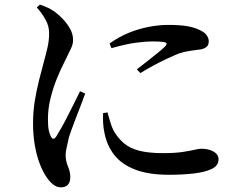

<svg xmlns="http://www.w3.org/2000/svg" viewBox="-20 -769 1040 825"><path d="M241 36Q225 36 209.5 24.5Q194 13 182 -5Q165 -29 151.5 -63.5Q138 -98 130 -142.5Q122 -187 122 -239Q122 -291 130 -338.5Q138 -386 148.5 -427Q159 -468 167 -498Q177 -534 184 -564.5Q191 -595 191 -624Q192 -655 176 -684Q160 -713 138 -737L151 -749Q171 -743 186.5 -735.5Q202 -728 217 -717Q231 -707 249 -688.5Q267 -670 280.5 -646.5Q294 -623 294 -597Q294 -578 284 -558.5Q274 -539 256 -501Q240 -470 224 -430.5Q208 -391 197 -346.5Q186 -302 186 -257Q186 -226 189.5 -209.5Q193 -193 198 -184Q208 -162 222 -183Q231 -197 244.5 -221Q258 -245 272.5 -274Q287 -303 301 -330.5Q315 -358 324 -377L346 -367Q339 -347 328.5 -320Q318 -293 307.5 -265.5Q297 -238 288.5 -215Q280 -192 276 -178Q270 -151 266 -133Q262 -115 262 -103Q262 -78 272 -54Q282 -30 282 -9Q282 36 241 36ZM706 -18Q619 -18 561.5 -40Q504 -62 472 -102Q440 -142 429 -197Q424 -220 423 -242Q422 -264 423 -283L442 -286Q447 -268 453.5 -245.5Q460 -223 469 -206Q488 -174 513 -153Q538 -132 578 -121.5Q618 -111 680 -111Q732 -111 764.5 -116Q797 -121 816 -125.5Q835 -130 846 -130Q864 -130 880.5 -125Q897 -120 908 -110Q919 -100 919 -84Q919 -57 889.5 -43Q860 -29 812 -23.5Q764 -18 706 -18ZM568 -471Q591 -489 615.5 -508Q640 -527 660.5 -544Q681 -561 690 -570Q696 -577 696 -581.5Q696 -586 682.5 -588.5Q669 -591 633 -591Q607 -591 564.5 -585.5Q522 -580 459 -562L451 -582Q491 -611 534.5 -628.5Q578 -646 621.5 -654Q665 -662 701 -662Q753 -662 785 -656.5Q817 -651 842 -638Q862 -628 869.5 -615.5Q877 -603 877 -592Q877 -577 869 -569Q861 -561 844 -557Q823 -554 799.5 -551Q776 -548 748 -539Q726 -530 697 -516.5Q668 -503 638.5 -487Q609 -471 583 -455Z"/></svg>

Font: Noto Serif KR SemiBold
Style: Regular
Weight: 600
Designer: Ryoko NISHIZUKA 西塚涼子 (kana & ideographs); Frank Grießhammer (Latin, Greek & Cyrillic); Wenlong ZHANG 张文龙 (bopomofo); San
Foundry: Adobe
Version: Version 2.003-H1;hotconv 1.1.1;makeotfexe 2.6.0